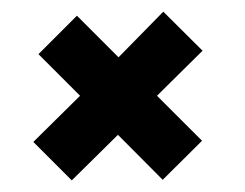

<svg xmlns="http://www.w3.org/2000/svg" viewBox="-20 -417 420 329"><path d="M249 -252.9 327.1 -330.1 259.8 -397 183.1 -318.8 111.8 -390.1 45.9 -324.2 117.2 -252.9 37.1 -173.8 103 -107.9 182.1 -186 258.8 -108.9 326.2 -175.8Z"/></svg>

Font: Comic Neue Angular
Style: Bold
Weight: 700
Designer: Craig Rozynski
Foundry: Craig Rozynski
Version: Version 2.003